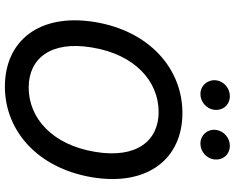

<svg xmlns="http://www.w3.org/2000/svg" viewBox="-110 -868 987 808"><g transform="rotate(90 384.0 -463.5)"><path d="M725.5 -356.5C764.6 -592.7 646 -737.2 455.3 -737.2C269.2 -737.2 110.8 -599.4 72.4 -370C33.4 -134.2 152 9.9 344.1 9.9C529.1 9.9 686.8 -127.1 725.5 -356.5ZM179.3 -356.5C208.5 -536.9 321.7 -637.1 450.6 -637.1C572.4 -637.1 647.7 -544 618.6 -370C589.1 -189.6 476.6 -90.2 347.7 -90.2C226.2 -90.2 149.9 -182.5 179.3 -356.5ZM317.8 -881.4C312.1 -845.2 339.1 -812.9 375 -812.9C408.4 -812.9 436.4 -838.4 441.1 -867.9C447.1 -906.6 421.9 -936.8 383.2 -936.8C353 -936.8 322.4 -913.4 317.8 -881.4ZM526.6 -881.4C520.2 -844.1 547.9 -812.9 583.8 -812.9C617.2 -812.9 645.2 -838.4 649.9 -867.9C655.9 -906.6 630.7 -936.8 592 -936.8C561.8 -936.8 532 -913.4 526.6 -881.4Z"/></g></svg>

Font: Margiela Sans Medium
Style: Italic
Weight: 500
Italic angle: -9.39999°
Designer: Stefan Endress, Andreas Faust
Version: Version 1.100;FEAKit 1.0